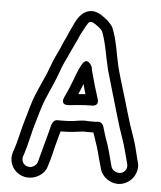

<svg xmlns="http://www.w3.org/2000/svg" viewBox="-55 -755 743 885"><g transform="rotate(5 316.5 -312.0)"><path d="M99 32C81 26 70 8 77 -14L81 -25C96 -71 105 -123 118 -165C130 -205 141 -248 155 -282C170 -318 185 -349 200 -387C213 -423 223 -451 238 -480C250 -505 262 -533 271 -551C278 -564 286 -582 290 -593C304 -619 320 -651 327 -655C336 -660 346 -655 364 -642C372 -636 379 -630 383 -626L389 -618C408 -572 416 -510 431 -447C450 -378 469 -318 488 -251C502 -202 513 -167 528 -125C538 -97 545 -65 554 -33L557 -22C560 -11 560 -3 555 7C539 36 497 28 487 0L484 -11C474 -49 464 -92 448 -132C444 -144 441 -154 436 -171L432 -184C428 -196 415 -203 404 -201C401 -201 399 -200 396 -200H363C334 -203 311 -197 295 -195C276 -193 264 -192 243 -192H220C195 -192 192 -161 187 -142L173 -90C165 -60 155 -23 149 -1L146 10C140 25 120 39 99 32ZM194 24 197 14C206 -12 214 -50 221 -77L235 -129C236 -132 237 -136 239 -142H243C266 -142 280 -143 299 -145C321 -147 344 -152 359 -150H362H390C394 -137 398 -125 402 -114C416 -78 423 -40 436 2L439 13C445 36 461 54 481 65C528 91 577 68 598 31C608 12 613 -11 605 -35L602 -46C594 -76 588 -108 576 -141C561 -182 550 -217 536 -265C517 -333 497 -391 479 -459C465 -517 458 -586 434 -641C433 -643 431 -645 430 -647L421 -658C414 -667 404 -675 393 -683C379 -693 344 -721 303 -698C269 -679 255 -634 245 -615C238 -603 234 -588 227 -575C215 -552 205 -523 194 -502C178 -470 168 -442 154 -405C140 -371 124 -339 109 -302C92 -263 82 -217 70 -179C56 -133 47 -82 33 -41L29 -30C12 21 42 66 83 79C134 95 184 62 194 24ZM367 -273H372C374 -273 407 -272 396 -306C383 -347 371 -386 360 -429C358 -436 357 -443 356 -450C356 -450 334 -499 310 -459C290 -425 282 -393 268 -360C261 -342 253 -323 246 -309C243 -304 219 -261 268 -266C299 -269 334 -273 367 -273ZM305 -320C312 -336 319 -352 325 -369C329 -354 333 -339 338 -323C328 -322 316 -321 305 -320Z"/></g></svg>

Font: Blanket
Style: BdOutline
Weight: 700
Foundry: Cannot Into Space Fonts
Version: Version 0.9